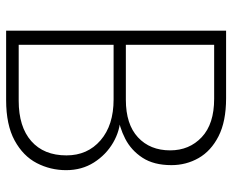

<svg xmlns="http://www.w3.org/2000/svg" viewBox="-84 -656 740 611"><g transform="rotate(90 285.5 -350.0)"><path d="M77 0V-700H292Q366 -700 413 -676Q460 -652 482.5 -612.5Q505 -573 505 -526Q505 -470 481.5 -434Q458 -398 421 -379Q384 -360 344 -355L351 -364Q395 -363 433.5 -340.5Q472 -318 496.5 -279.5Q521 -241 521 -191Q521 -141 498.5 -97.5Q476 -54 426.5 -27Q377 0 298 0ZM122 -40H300Q383 -40 428.5 -80Q474 -120 474 -192Q474 -259 426 -300.5Q378 -342 296 -342H122ZM122 -381H297Q375 -381 416.5 -419.5Q458 -458 458 -522Q458 -583 416 -622.5Q374 -662 294 -662H122Z"/></g></svg>

Font: DM Sans 16pt ExtraLight
Style: Regular
Weight: 250
Version: Version 4.004;gftools[0.9.30]